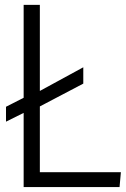

<svg xmlns="http://www.w3.org/2000/svg" viewBox="-20 -761 512 781"><path d="M76.2 0V-301.8L4.4 -266.1V-326.7L76.2 -363.3V-741.2H142.1V-391.1L318.8 -487.3V-420.9L142.1 -328.1V-60.5H471.7L466.3 0Z"/></svg>

Font: Oxygen Light
Style: Regular
Weight: 300
Designer: vernon adams
Foundry: Vernon Adams
Version: Version Release 0.2.3 webfont; ttfautohint (v0.93.3-1d66) -l